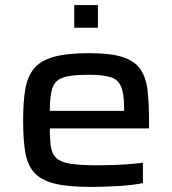

<svg xmlns="http://www.w3.org/2000/svg" viewBox="-20 -727 678 755"><path d="M336 8Q246 8 193 -5.5Q140 -19 113.5 -49.5Q87 -80 79 -130Q71 -180 71 -254Q71 -324 79 -374Q87 -424 112.5 -456Q138 -488 190 -503Q242 -518 331 -518Q415 -518 462.5 -502.5Q510 -487 532 -455Q554 -423 560 -373Q566 -323 566 -253V-222H176Q176 -177 180.5 -148.5Q185 -120 202.5 -104.5Q220 -89 258 -83Q296 -77 362 -77Q389 -77 421.5 -78Q454 -79 486 -81.5Q518 -84 542 -87V-7Q504 1 447 4.5Q390 8 336 8ZM176 -291H468V-302Q468 -360 455.5 -388Q443 -416 412 -424.5Q381 -433 327 -433Q260 -433 228 -422Q196 -411 186 -380.5Q176 -350 176 -291ZM272 -618V-707H365V-618Z"/></svg>

Font: Saira Expanded Medium
Style: Regular
Weight: 500
Width: 7
Designer: Hector Gatti with collaboration of the Omnibus-Type team
Foundry: Omnibus-Type
Version: Version 1.100; ttfautohint (v1.8.3)